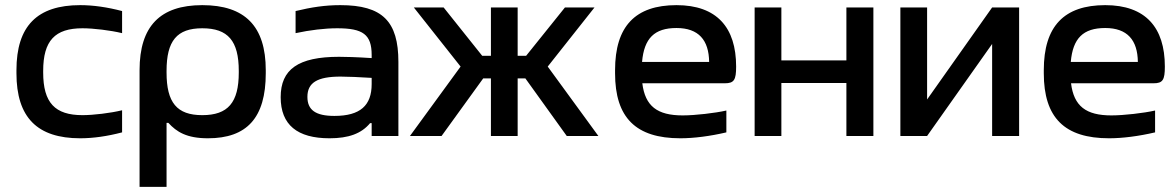

<svg xmlns="http://www.w3.org/2000/svg" viewBox="-20 -529 4571 747"><path d="M44 -256V-244C44 -72 125 9 292 9C343 9 398 1 455 -14V-100C410 -89 343 -81 301 -81C194 -81 148 -129 148 -247V-253C148 -371 194 -419 301 -419C343 -419 410 -411 455 -400V-486C398 -501 343 -509 292 -509C125 -509 44 -428 44 -256Z M1014 -244V-256C1014 -427 933 -509 767 -509C603 -509 523 -427 523 -256V198H628V-51H635C667 -16 706 9 789 9C940 9 1014 -70 1014 -244ZM628 -247V-253C628 -370 668 -419 767 -419C867 -419 909 -370 909 -253V-247C909 -130 867 -81 767 -81C668 -81 628 -130 628 -247Z M1304 -509C1245 -509 1192 -501 1130 -486V-400C1186 -412 1243 -419 1292 -419C1392 -419 1426 -395 1426 -315V-303C1365 -307 1323 -308 1299 -308C1140 -308 1072 -259 1072 -151C1072 -43 1137 9 1262 9C1336 9 1386 -9 1420 -50H1426V0H1530V-288C1530 -446 1468 -509 1304 -509ZM1176 -152C1176 -207 1214 -231 1305 -231C1332 -231 1379 -229 1426 -226V-202C1426 -119 1382 -78 1281 -78C1208 -78 1176 -101 1176 -152Z M1890 -500V-312H1856L1706 -500H1590L1772 -270L1575 0H1698L1860 -224H1890V0H1994V-224H2024L2185 0H2308L2111 -270L2293 -500H2178L2027 -312H1994V-500Z M2844 -270C2844 -422 2769 -509 2612 -509C2452 -509 2373 -427 2373 -256V-244C2373 -71 2454 9 2627 9C2679 9 2742 1 2806 -14V-99C2762 -89 2684 -80 2636 -80C2537 -80 2490 -116 2479 -205H2800C2836 -205 2844 -218 2844 -270ZM2478 -288C2486 -380 2526 -420 2612 -420C2698 -420 2738 -373 2739 -288Z M2916 0H3020V-206H3273V0H3378V-500H3273V-294H3020V-500H2916Z M3483 0H3587L3840 -358V0H3945V-500H3840L3587 -142V-500H3483Z M4512 -270C4512 -422 4437 -509 4280 -509C4120 -509 4041 -427 4041 -256V-244C4041 -71 4122 9 4295 9C4347 9 4410 1 4474 -14V-99C4430 -89 4352 -80 4304 -80C4205 -80 4158 -116 4147 -205H4468C4504 -205 4512 -218 4512 -270ZM4146 -288C4154 -380 4194 -420 4280 -420C4366 -420 4406 -373 4407 -288Z"/></svg>

Font: LT Wave Text Medium
Style: Regular
Weight: 500
Designer: Daniel Lyons
Version: Version 2.5 (Glyphs App)